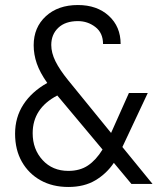

<svg xmlns="http://www.w3.org/2000/svg" viewBox="-20 -732 640 764"><path d="M252 12Q189 12 141.5 -14.5Q94 -41 67 -88.5Q40 -136 40 -200Q40 -265 73 -316Q106 -367 168 -402Q139 -443 126.5 -479Q114 -515 114 -552Q114 -623 162.5 -667.5Q211 -712 290 -712Q366 -712 413 -669Q460 -626 460 -557H390Q390 -601 359.5 -624.5Q329 -648 290 -648Q240 -648 212 -621.5Q184 -595 184 -553Q184 -522 200.5 -488.5Q217 -455 251 -413L422 -203L493 -362H568L467 -147L587 0H503L433 -84Q404 -41 359.5 -14.5Q315 12 252 12ZM110 -202Q110 -138 149.5 -95Q189 -52 252 -52Q298 -52 330 -73.5Q362 -95 388 -137L208 -352Q110 -301 110 -202Z"/></svg>

Font: DM Mono Light
Style: Regular
Weight: 300
Designer: Colophon Foundry
Foundry: Colophon Foundry
Version: Version 1.000; ttfautohint (v1.8.2.53-6de2)